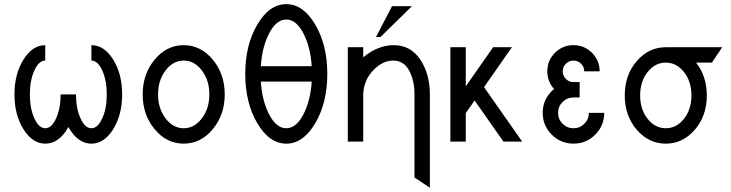

<svg xmlns="http://www.w3.org/2000/svg" viewBox="-20 -674 3482 914"><path d="M415 9.8Q354.5 9.8 311.5 -59.1Q308.1 -64 305.2 -69.3Q262.2 9.8 195.3 9.8Q134.8 9.8 91.8 -58.8Q48.8 -127.4 48.8 -224.6Q48.8 -321.8 91.8 -390.4Q134.8 -459 195.3 -459V-385.7Q165 -385.7 143.6 -338.6Q122.1 -291.5 122.1 -224.6Q122.1 -157.7 143.6 -110.6Q165 -63.5 195.3 -63.5Q225.6 -63.5 247.1 -110.6Q268.6 -157.7 268.6 -224.6H341.8Q341.8 -157.7 363.3 -110.6Q384.8 -63.5 415 -63.5Q445.3 -63.5 466.8 -110.6Q488.3 -157.7 488.3 -224.6Q488.3 -291.5 466.8 -338.6Q445.3 -385.7 415 -385.7V-459Q476.1 -459 518.8 -390.4Q561.5 -321.8 561.5 -224.6Q561.5 -127.4 518.8 -58.8Q476.1 9.8 415 9.8Z M854.5 9.8Q773.4 9.8 716.3 -58.8Q659.2 -127.4 659.2 -224.6Q659.2 -321.8 716.3 -390.4Q773.4 -459 854.5 -459Q935.5 -459 992.7 -390.4Q1049.8 -321.8 1049.8 -224.6Q1049.8 -127.4 992.7 -58.8Q935.5 9.8 854.5 9.8ZM854.5 -63.5Q905.3 -63.5 940.9 -110.6Q976.6 -157.7 976.6 -224.6Q976.6 -291.5 940.9 -338.6Q905.3 -385.7 854.5 -385.7Q803.7 -385.7 768.1 -338.6Q732.4 -291.5 732.4 -224.6Q732.4 -157.7 768.1 -110.6Q803.7 -63.5 854.5 -63.5Z M1463.9 -358.9Q1458.5 -442.9 1429.2 -505.4Q1393.6 -581.1 1342.8 -581.1Q1292 -581.1 1256.3 -505.4Q1227.1 -442.9 1221.7 -358.9ZM1342.8 -63.5Q1393.6 -63.5 1429.2 -139.2Q1458.5 -201.7 1463.9 -285.6H1221.7Q1227.1 -201.7 1256.3 -139.2Q1292 -63.5 1342.8 -63.5ZM1342.8 9.8Q1262.2 9.8 1204.8 -87.4Q1147.5 -184.6 1147.5 -322.3Q1147.5 -459.5 1204.8 -556.9Q1262.2 -654.3 1342.8 -654.3Q1423.3 -654.3 1480.7 -556.9Q1538.1 -459.5 1538.1 -322.3Q1538.1 -184.6 1480.7 -87.4Q1423.3 9.8 1342.8 9.8Z M2026.4 219.7 1953.1 170.9V-224.6Q1953.1 -291.5 1927.5 -338.6Q1901.9 -385.7 1851.1 -385.7Q1800.8 -385.7 1756.1 -338.6Q1711.4 -291.5 1709 -224.6V0H1635.7V-449.2H1709V-401.4Q1779.8 -459 1854 -459Q1935.1 -459 1980.7 -390.4Q2026.4 -321.8 2026.4 -224.6Z M1791.5 -498H1770L1846.2 -644.5H1940.9Z M2465.8 0H2376.5L2239.3 -195.8L2197.3 -135.7V0H2124V-449.2H2197.3V-263.2L2327.6 -449.2H2417L2284.2 -259.3Z M2710 9.8Q2649.4 9.8 2606.4 -33.2Q2563.5 -76.2 2563.5 -136.7Q2563.5 -205.1 2617.7 -250.5Q2585.4 -285.6 2585.4 -334.5Q2585.4 -386.2 2621.8 -422.6Q2658.2 -459 2710 -459Q2761.7 -459 2798.1 -422.6Q2834.5 -386.2 2834.5 -334.5H2761.2Q2761.2 -355.5 2746.3 -370.6Q2731.4 -385.7 2710 -385.7Q2689 -385.7 2673.8 -370.6Q2658.7 -355.5 2658.7 -334.5Q2658.7 -313.5 2673.8 -298.3Q2689 -283.2 2710 -283.2H2739.3V-210H2710Q2679.7 -210 2658.2 -188.5Q2636.7 -167 2636.7 -136.7Q2636.7 -106.4 2658.2 -85Q2679.7 -63.5 2710 -63.5Q2740.2 -63.5 2761.7 -85Q2783.2 -106.4 2783.2 -136.7H2856.4Q2856.4 -76.2 2813.7 -33.2Q2771 9.8 2710 9.8Z M3149.4 -63.5Q3200.2 -63.5 3235.8 -108.2Q3271.5 -152.8 3271.5 -219.7Q3271.5 -286.6 3235.8 -331.3Q3200.2 -376 3149.4 -376Q3098.6 -376 3063 -331.3Q3027.3 -286.6 3027.3 -219.7Q3027.3 -152.8 3063 -108.2Q3098.6 -63.5 3149.4 -63.5ZM3149.4 9.8Q3068.4 9.8 3011.2 -56.4Q2954.1 -122.6 2954.1 -219.7Q2954.1 -316.9 3011.2 -383.1Q3068.4 -449.2 3149.4 -449.2H3418L3369.1 -376H3293.5Q3344.7 -311.5 3344.7 -219.7Q3344.7 -122.6 3287.6 -56.4Q3230.5 9.8 3149.4 9.8Z"/></svg>

Font: Catrinity
Style: Regular
Weight: 400
Designer: Alexander Lange
Foundry: High-Logic / Made with FontCreator
Version: Version 2.090;May 20, 2024;FontCreator 15.0.0.2974 64-bit